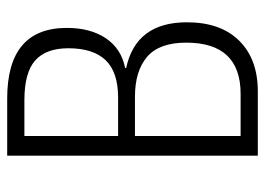

<svg xmlns="http://www.w3.org/2000/svg" viewBox="-124 -630 754 547"><g transform="rotate(-90 253.5 -357.0)"><path d="M246 -714Q447 -714 447 -544Q447 -477 417.5 -433Q388 -389 333 -378V-375Q463 -347 463 -202Q463 -106 410.5 -53Q358 0 266 0H83V-714ZM248 -398Q321 -398 355 -433.5Q389 -469 389 -540Q389 -603 354.5 -634Q320 -665 241 -665H139V-398ZM139 -350V-49H259Q405 -49 405 -204Q405 -281 364.5 -315.5Q324 -350 251 -350Z"/></g></svg>

Font: Noto Sans Gurmukhi UI Condensed Light
Style: Regular
Weight: 300
Width: 3
Designer: Jelle Bosma - Monotype Design Team
Foundry: Monotype Imaging Inc.
Version: Version 2.004; ttfautohint (v1.8.4.7-5d5b)